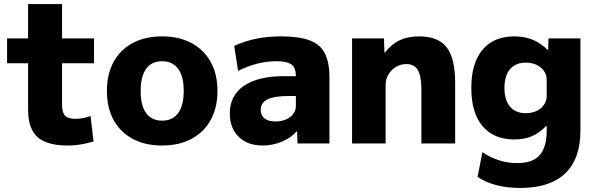

<svg xmlns="http://www.w3.org/2000/svg" viewBox="-20 -710 2954 950"><path d="M315 10Q212 10 165.5 -32Q119 -74 119 -167V-397H15V-520H119V-690H287V-520H445V-397H287V-192Q287 -153 302 -137.5Q317 -122 353 -122Q371 -122 390.5 -125.5Q410 -129 428 -136L443 -10Q408 0 378.5 5Q349 10 315 10Z M782 10Q698 10 636.5 -23Q575 -56 542 -116.5Q509 -177 509 -260Q509 -343 542 -403.5Q575 -464 636.5 -497Q698 -530 782 -530Q866 -530 927.5 -497Q989 -464 1022.5 -403.5Q1056 -343 1056 -260Q1056 -177 1022.5 -116.5Q989 -56 927.5 -23Q866 10 782 10ZM782 -113Q834 -113 861.5 -150.5Q889 -188 889 -260Q889 -332 861.5 -369.5Q834 -407 782 -407Q730 -407 703 -369.5Q676 -332 676 -260Q676 -188 703 -150.5Q730 -113 782 -113Z M1280 10Q1205 10 1161 -33Q1117 -76 1117 -149Q1117 -237 1186.5 -285Q1256 -333 1383 -333H1444Q1444 -374 1422.5 -390.5Q1401 -407 1348 -407Q1300 -407 1252.5 -395Q1205 -383 1158 -359L1139 -483Q1192 -507 1247.5 -518.5Q1303 -530 1371 -530Q1459 -530 1511.5 -510.5Q1564 -491 1587 -446.5Q1610 -402 1610 -329V0H1452L1450 -60H1448Q1420 -28 1374.5 -9Q1329 10 1280 10ZM1343 -109Q1372 -109 1395 -119Q1418 -129 1431 -146.5Q1444 -164 1444 -186V-235H1408Q1338 -235 1304 -218.5Q1270 -202 1270 -166Q1270 -139 1289 -124Q1308 -109 1343 -109Z M1722 0V-520H1880L1882 -450H1884Q1919 -493 1959 -511.5Q1999 -530 2054 -530Q2148 -530 2190 -476Q2232 -422 2232 -300V0H2065V-267Q2065 -333 2047.5 -363Q2030 -393 1991 -393Q1962 -393 1939 -379Q1916 -365 1902 -341.5Q1888 -318 1888 -290V0Z M2554 220Q2489 220 2435.5 206Q2382 192 2343 165L2367 43Q2405 69 2448.5 83Q2492 97 2538 97Q2615 97 2650 58Q2685 19 2685 -65V-87H2683Q2649 -52 2611.5 -36Q2574 -20 2525 -20Q2423 -20 2367.5 -86Q2312 -152 2312 -275Q2312 -398 2367.5 -464Q2423 -530 2525 -530Q2574 -530 2615 -513.5Q2656 -497 2690 -463H2692L2694 -520H2852V-65Q2852 76 2776.5 148Q2701 220 2554 220ZM2581 -150Q2612 -150 2635 -161Q2658 -172 2671.5 -191.5Q2685 -211 2685 -235V-315Q2685 -340 2671.5 -359Q2658 -378 2635 -389Q2612 -400 2581 -400Q2531 -400 2503.5 -367.5Q2476 -335 2476 -275Q2476 -215 2503.5 -182.5Q2531 -150 2581 -150Z"/></svg>

Font: M PLUS 2 Thin ExtraBold
Style: Regular
Weight: 800
Version: Version 1.001